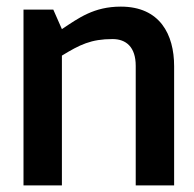

<svg xmlns="http://www.w3.org/2000/svg" viewBox="-20 -560 587 580"><path d="M51 0H167V-392C221 -425 255 -442 320 -442C361 -442 390 -418 390 -361V0H506V-360C506 -456 463 -540 345 -540C264 -540 218 -506 167 -472L141 -531H51Z"/></svg>

Font: Exo
Style: Demi Bold
Weight: 600
Designer: Natanael Gama
Version: Version 1.00